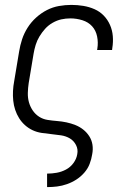

<svg xmlns="http://www.w3.org/2000/svg" viewBox="-20 -548 540 783"><path d="M172 215V160H173Q192 160 211.5 156.5Q231 153 249 143.5Q267 134 279.5 117Q292 100 295 81Q299 61 290 43.5Q281 26 265 16.5Q249 7 229.5 4Q210 1 189.5 -1Q169 -3 149.5 -6Q130 -9 113 -17Q96 -25 82 -37.5Q68 -50 58 -66Q48 -82 42 -100Q36 -118 34 -137.5Q32 -157 33 -177Q34 -197 38 -218L58 -338Q62 -363 70 -387.5Q78 -412 92.5 -435Q107 -458 127.5 -476.5Q148 -495 171.5 -507Q195 -519 220.5 -523.5Q246 -528 271 -528Q296 -528 320 -524Q344 -520 365.5 -510.5Q387 -501 403 -484.5Q419 -468 428.5 -446.5Q438 -425 440 -401Q442 -377 438 -352L437 -344H376L377 -350Q381 -375 376 -399.5Q371 -424 355.5 -441Q340 -458 316 -465.5Q292 -473 267 -473Q248 -473 230 -469Q212 -465 194.5 -455Q177 -445 164 -430.5Q151 -416 141 -399.5Q131 -383 125.5 -365Q120 -347 117 -329L97 -209Q94 -189 93.5 -169Q93 -149 98 -131Q103 -113 113.5 -97.5Q124 -82 139.5 -72Q155 -62 174 -59Q193 -56 212.5 -54.5Q232 -53 251 -49Q270 -45 287.5 -38Q305 -31 319.5 -19.5Q334 -8 344 7.5Q354 23 357 42Q360 61 356 81Q353 101 345.5 120.5Q338 140 323.5 156.5Q309 173 291 184.5Q273 196 253 203Q233 210 213 212.5Q193 215 173 215Z"/></svg>

Font: Iosevka Term Curly Lt Obl
Style: Regular
Weight: 300
Italic angle: -9°
Designer: Belleve Invis
Foundry: Belleve Invis
Version: Version 32.3.0